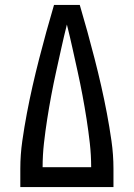

<svg xmlns="http://www.w3.org/2000/svg" viewBox="-20 -755 540 775"><path d="M62 0V-74Q62 -130 70 -186Q78 -242 88.5 -297.5Q99 -353 111.5 -408Q124 -463 138 -517.5Q152 -572 167 -626.5Q182 -681 198 -735H302Q318 -681 333 -626.5Q348 -572 362 -517.5Q376 -463 388.5 -408Q401 -353 411.5 -297.5Q422 -242 430 -186Q438 -130 438 -74V0ZM152 -80H348Q348 -129 342.5 -177.5Q337 -226 329.5 -274Q322 -322 313 -370Q304 -418 293.5 -465.5Q283 -513 272.5 -560.5Q262 -608 250 -656Q238 -608 227.5 -560.5Q217 -513 206.5 -465.5Q196 -418 187 -370Q178 -322 170.5 -274Q163 -226 157.5 -177.5Q152 -129 152 -80Z"/></svg>

Font: Iosevka Term Curly Medium
Style: Regular
Weight: 500
Designer: Belleve Invis
Foundry: Belleve Invis
Version: Version 32.3.0